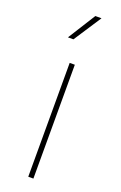

<svg xmlns="http://www.w3.org/2000/svg" viewBox="-176 -981 649 1030"><g transform="rotate(20 148.5 -466.5)"><path d="M163.6 -649.9H134.3V0H163.6ZM78.6 -775.4H109.9L212.9 -933.1H177.7Z"/></g></svg>

Font: Estedad Thin
Style: Regular
Weight: 100
Designer: Amin Abedi
Version: Version 7.3